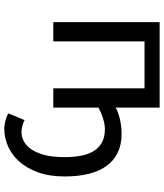

<svg xmlns="http://www.w3.org/2000/svg" viewBox="46 -584 768 899"><g transform="rotate(90 429.5 -134.0)"><path d="M483.4 -292Q491.7 -296.9 504.4 -302Q517.1 -307.1 533.2 -311Q549.3 -314.9 567.6 -317.4Q585.9 -319.8 605.5 -319.8Q658.2 -319.8 696 -300.8Q733.9 -281.7 758.3 -246.8Q782.7 -211.9 794.2 -162.8Q805.7 -113.8 805.7 -53.7Q805.7 18.1 786.4 71.3Q767.1 124.5 735.6 159.7Q704.1 194.8 663.8 212.2Q623.5 229.5 581.1 229.5Q571.3 229.5 560.5 227.5Q549.8 225.6 539.8 222.7Q529.8 219.7 521.7 216.3Q513.7 212.9 510.3 210L542 134.3Q545.9 136.7 552.5 139.4Q559.1 142.1 567.1 144.3Q575.2 146.5 583.3 147.7Q591.3 148.9 598.1 148.9Q620.6 148.9 641.8 137.5Q663.1 126 679.4 101.6Q695.8 77.1 705.6 39.3Q715.3 1.5 715.3 -51.3Q715.3 -91.8 709.2 -126.7Q703.1 -161.6 688 -187.3Q672.9 -212.9 647.5 -227.3Q622.1 -241.7 583.5 -241.7Q570.8 -241.7 556.9 -238.8Q543 -235.8 529.3 -231.4Q515.6 -227.1 503.7 -221.7Q491.7 -216.3 483.4 -211.4V0H393.1V-427.2H173.3V0H83V-498H483.4Z"/></g></svg>

Font: Andika Compact
Style: Regular
Weight: 400
Designer: Victor Gaultney, Annie Olsen, Julie Remington, Don Collingsworth, Eric Hays, Becca Hirsbrunner
Foundry: SIL International
Version: Version 5.000 ; LnSpcTght